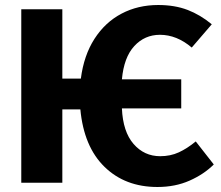

<svg xmlns="http://www.w3.org/2000/svg" viewBox="-20 -730 881 767"><path d="M834 -73Q795 -34 737.5 -8.5Q680 17 609 17Q480 17 397.5 -63.5Q315 -144 301 -293H229V0H65V-693H229V-416H303Q315 -509 357.5 -575Q400 -641 465.5 -675.5Q531 -710 612 -710Q678 -710 729 -690.5Q780 -671 826 -633L746 -540Q686 -591 619 -591Q558 -591 516.5 -546Q475 -501 467 -413H704V-297H467Q471 -204 513.5 -155Q556 -106 620 -106Q661 -106 694.5 -121.5Q728 -137 762 -165Z"/></svg>

Font: Fira Sans BGR
Style: Bold
Weight: 700
Designer: bBox Type GmbH & Carrois Corporate GbR & Edenspiekermann AG
Foundry: bBox Type GmbH & Carrois Corporate GbR & Edenspiekermann AG
Version: Version 4.301